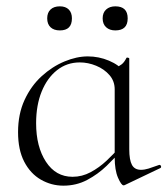

<svg xmlns="http://www.w3.org/2000/svg" viewBox="-20 -577 530 606"><path d="M180 9Q142 9 109 -10Q76 -29 56.5 -66.5Q37 -104 37 -160Q37 -217 57.5 -261.5Q78 -306 111.5 -336.5Q145 -367 183.5 -383Q222 -399 257 -399Q292 -399 324 -385.5Q356 -372 374 -349L342 -295Q342 -321 325.5 -340Q309 -359 283.5 -369.5Q258 -380 232 -380Q191 -380 160 -355.5Q129 -331 111.5 -288Q94 -245 94 -188Q94 -114 125 -66.5Q156 -19 209 -19Q239 -19 266 -33.5Q293 -48 316 -69.5Q339 -91 358 -113L366 -106Q344 -80 316.5 -53.5Q289 -27 255 -9Q221 9 180 9ZM370 8Q363 8 352.5 -16Q342 -40 342 -80V-361Q356 -368 364 -374Q372 -380 379 -394Q380 -396 384 -395Q388 -394 388 -392V-106Q388 -72 396.5 -56.5Q405 -41 425 -41Q436 -41 449 -45Q462 -49 481 -56Q486 -58 488 -53Q490 -48 485 -46L374 7Q372 8 370 8ZM169 -481Q150 -481 139.5 -491Q129 -501 129 -519Q129 -537 139.5 -547Q150 -557 169 -557Q187 -557 197 -547Q207 -537 207 -519Q207 -481 169 -481ZM344 -481Q326 -481 315 -491Q304 -501 304 -519Q304 -537 315 -547Q326 -557 344 -557Q383 -557 383 -519Q383 -481 344 -481Z"/></svg>

Font: Cormorant Infant Light
Style: Regular
Weight: 300
Designer: Christian Thalmann (Catharsis Fonts)
Foundry: Catharsis Fonts
Version: Version 4.001